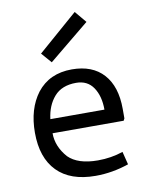

<svg xmlns="http://www.w3.org/2000/svg" viewBox="-85 -802 674 874"><g transform="rotate(-10 252.5 -365.5)"><path d="M47.5 0ZM460 -268.8V-225L455 -215H126.2Q126.2 -153.8 172.5 -101.2Q216.2 -57.5 308.8 -57.5Q370 -57.5 425 -76.2L440 -16.2Q363.8 10 286.2 10Q170 10 108.8 -52.5Q47.5 -115 47.5 -231.2Q47.5 -341.2 101.2 -412.5Q158.8 -486.2 262.5 -486.2Q357.5 -486.2 408.8 -429.4Q460 -372.5 460 -268.8ZM271.2 -422.5Q205 -422.5 170 -382.5Q135 -342.5 127.5 -280H377.5Q377.5 -342.5 350.6 -382.5Q323.8 -422.5 271.2 -422.5ZM366.2 -687.5 178.8 -533.8 137.5 -581.2 321.2 -741.2Z"/></g></svg>

Font: Cambay
Style: Regular
Weight: 400
Version: Version 1.180;PS 001.180;hotconv 1.0.70;makeotf.lib2.5.58329